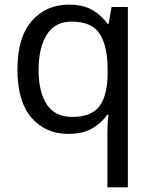

<svg xmlns="http://www.w3.org/2000/svg" viewBox="-20 -566 655 826"><path d="M442 11Q442 -7 443 -31Q444 -55 447 -72H441Q418 -38 377.5 -14Q337 10 273 10Q176 10 115.5 -59.5Q55 -129 55 -267Q55 -405 116.5 -475.5Q178 -546 276 -546Q339 -546 379 -522Q419 -498 443 -463H447L460 -536H530V240H442ZM290 -63Q373 -63 407.5 -108.5Q442 -154 443 -248V-266Q443 -368 409 -420.5Q375 -473 288 -473Q216 -473 181 -416.5Q146 -360 146 -265Q146 -170 181.5 -116.5Q217 -63 290 -63Z"/></svg>

Font: Noto Znamenny Musical Notation
Style: Regular
Weight: 400
Version: Version 1.003; ttfautohint (v1.8.4.7-5d5b)